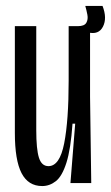

<svg xmlns="http://www.w3.org/2000/svg" viewBox="-20 -616 373 646"><path d="M122 10Q75 10 52.5 -33.5Q30 -77 30 -169V-528H102V-178Q102 -114 111 -85.5Q120 -57 143 -57Q181 -57 196 -134Q211 -211 211 -344V-528H283V-291L287 0H217L233 -200H224Q218 -114 203.5 -68.5Q189 -23 168 -6.5Q147 10 122 10ZM276 -507 240 -515 242 -528Q264 -528 270.5 -539.5Q277 -551 274 -566.5Q271 -582 267 -596H325Q341 -555 326.5 -526.5Q312 -498 276 -507Z"/></svg>

Font: Bricolage Grotesque 96pt Condensed Light
Style: Regular
Weight: 300
Width: 3
Designer: Mathieu Triay
Foundry: Atelier Triay
Version: Version 1.001; ttfautohint (v1.8.4.7-5d5b);gftools[0.9.33.de